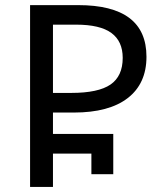

<svg xmlns="http://www.w3.org/2000/svg" viewBox="-20 -734 646 754"><path d="M98.1 0V-713.9H287.1Q555.2 -713.9 555.2 -511.2Q555.2 -405.8 481.7 -348.9Q408.2 -292 270 -292H188V-208H424.8V-49.8H338.9V-130.9H188V0ZM188 -369.1H259.8Q366.2 -369.1 414.1 -402.1Q461.9 -435.1 461.9 -506.8Q461.9 -571.8 417.5 -604.5Q373 -637.2 278.8 -637.2H188Z"/></svg>

Font: Kurinto Seri
Style: Regular
Weight: 400
Designer: Kurinto was developed by Clint Goss from a range of fonts that are compatible with the SIL Open Font License Version 1.1
Foundry: Clinton F. Goss
Version: Version 2.196; July 25, 2020